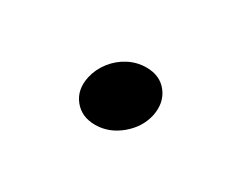

<svg xmlns="http://www.w3.org/2000/svg" viewBox="-39 -505 629 499"><g transform="rotate(30 275.0 -255.0)"><path d="M254 -157Q213 -157 190.5 -185.5Q168 -214 177 -255Q183 -282 200.5 -304.5Q218 -327 243 -340Q268 -353 296 -353Q337 -353 359 -324.5Q381 -296 373 -255Q364 -214 329.5 -185.5Q295 -157 254 -157Z"/></g></svg>

Font: Winky Sans ExtraBold
Style: Italic
Weight: 800
Italic angle: -8.97852°
Designer: Simon Atzbach
Foundry: typofactur
Version: Version 1.205